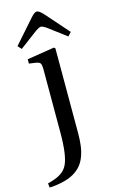

<svg xmlns="http://www.w3.org/2000/svg" viewBox="-176 -772 625 1066"><g transform="rotate(-15 136.5 -239.0)"><path d="M0 -562 117.2 -694.8Q126 -704.1 130.1 -708.3Q134.3 -712.4 140.6 -716.3Q147 -720.2 152.8 -720.2Q165.5 -720.2 189 -694.8L306.2 -562L287.1 -541L184.1 -618.2Q163.1 -632.8 152.8 -632.8Q143.1 -632.8 122.1 -618.2L19 -541ZM-33.2 217.8Q13.2 206.5 40 189.9Q66.9 173.3 80.1 147Q106 96.2 106 -36.1V-401.9Q106 -427.2 99.9 -435.5Q93.8 -443.8 74.2 -446.8L36.1 -452.1V-477.1L192.9 -502L200.2 -496.1V-6.8Q200.2 32.7 196 63.7Q191.9 94.7 181.4 123.3Q170.9 151.9 153.3 172.6Q135.7 193.4 108.2 209Q80.6 224.6 43 232.9Q-1 242.2 -30.8 242.2Z"/></g></svg>

Font: Heuristica
Style: Regular
Weight: 400
Version: Version 1.0.2